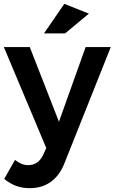

<svg xmlns="http://www.w3.org/2000/svg" viewBox="-27 -780 597 1000"><path d="M436 -709 308 -760 202 -606H312ZM310 67 550 -535H419L280 -146L128 -535H-7L214 -9L198 26C181 63 154 80 120 80C96 80 76 72 51 53L-5 152C36 185 76 200 128 200C213 200 276 156 310 67Z"/></svg>

Font: Montserrat_SPRD_medium Medium
Style: Regular
Weight: 400
Designer: Julieta Ulanovsky edited by Nelly Hempel
Foundry: Julieta Ulanovsky
Version: Version 4.000;PS 004.000;hotconv 1.0.88;makeotf.lib2.5.64775